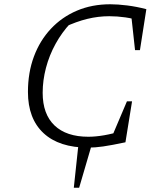

<svg xmlns="http://www.w3.org/2000/svg" viewBox="-20 -684 738 900"><path d="M393 8Q257 8 184 -60Q111 -128 111 -253Q111 -344 139 -419Q167 -494 218.5 -549Q270 -604 340.5 -634Q411 -664 497 -664Q532 -664 576 -658.5Q620 -653 666 -641L645 -584Q606 -597 568 -602.5Q530 -608 492 -608Q441 -608 389.5 -595.5Q338 -583 280 -556L311 -576Q270 -532 240.5 -478.5Q211 -425 195.5 -366Q180 -307 180 -249Q180 -149 235.5 -96Q291 -43 394 -43Q428 -43 468.5 -50Q509 -57 558 -72L568 -17Q502 -3 463.5 2.5Q425 8 393 8ZM493 -16 575 -209H599L568 -17ZM613 -449 592 -641H666L636 -449ZM326 196 349 -19H414L351 196Z"/></svg>

Font: Piazzolla 8pt ExtraLight
Style: Italic
Weight: 250
Italic angle: -11.3°
Designer: Juan Pablo del Peral
Foundry: Huerta Tipografica
Version: Version 2.001